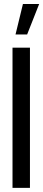

<svg xmlns="http://www.w3.org/2000/svg" viewBox="-20 -916 211 936"><path d="M55.7 -748 91.8 -896.5H170.9L112.3 -748ZM41 0V-683.6H126V0Z"/></svg>

Font: Post No Bills Colombo
Style: SemiBold
Weight: 700
Designer: Kosala Senevirathne, Siva Puranthara, Lasantha Premarathna, Tharique Azeez
Foundry: Mooniak
Version: Version 1.220 ; ttfautohint (v1.5)